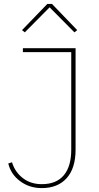

<svg xmlns="http://www.w3.org/2000/svg" viewBox="-20 -943 504 975"><path d="M106 -778.8 91.8 -790 220.2 -922.9H244.1L372.1 -790L357.9 -778.8L231.9 -905.8ZM191.9 12.2Q129.9 12.2 82.8 -22.5Q35.6 -57.1 22 -112.8L41 -119.1Q55.7 -69.8 95.7 -38.8Q135.7 -7.8 191.9 -7.8Q266.1 -7.8 304 -53Q341.8 -98.1 341.8 -183.1V-678.2H96.2V-698.2H363.8V-183.1Q363.8 -88.4 318.4 -38.1Q272.9 12.2 191.9 12.2Z"/></svg>

Font: Anuphan Thin
Style: Regular
Weight: 250
Designer: Mike Abbink, Paul van der Laan, Pieter van Rosmalen, Mint Tantisuwanna
Foundry: Bold Monday; Cadson Demak
Version: Version 3.002;hotconv 1.0.109;makeotfexe 2.5.65596